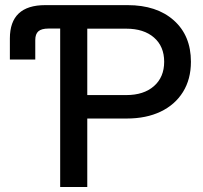

<svg xmlns="http://www.w3.org/2000/svg" viewBox="-20 -748 812 768"><path d="M19.5 -509.8V-594.2Q19.5 -727.5 161.1 -727.5H490.2Q606.9 -727.5 675.3 -666.5Q743.7 -605.5 743.7 -501Q743.7 -431.2 711.9 -380.1Q680.2 -329.1 622.6 -301.5Q564.9 -273.9 486.8 -273.9H329.1V0H220.7V-633.8H174.3Q146 -633.8 133.5 -622.8Q121.1 -611.8 121.1 -587.9V-509.8ZM329.1 -367.7H484.9Q555.2 -367.7 595.9 -403.6Q636.7 -439.5 636.7 -501Q636.7 -562.5 595.9 -597.9Q555.2 -633.3 484.9 -633.3H329.1Z"/></svg>

Font: Inter Display Medium
Style: Regular
Weight: 500
Designer: Rasmus Andersson
Foundry: rsms
Version: Version 4.001;git-9221beed3